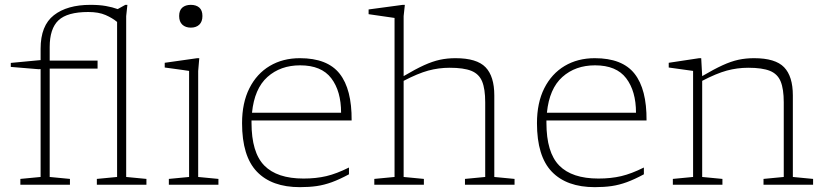

<svg xmlns="http://www.w3.org/2000/svg" viewBox="-20 -762 3408 792"><path d="M185 -32 268.5 -24V0H64V-24L147.5 -32V-477L139 -476.5L24.5 -486V-502.5L146 -514H147.5V-561Q147.5 -656.5 202.2 -699.2Q257 -742 353 -742Q390 -742 416.8 -737.2Q443.5 -732.5 465.5 -724.5L497 -742H505.5L500.5 -695.5V-32L584 -24V0H379.5V-24L463 -32V-671.5Q444 -687.5 415.5 -700Q387 -712.5 344 -712.5Q257.5 -712.5 221.2 -678.2Q185 -644 185 -568V-512H382.5V-479H185Z M767 -648Q745.5 -648 732.2 -660.2Q719 -672.5 719 -696Q719 -719.5 732.2 -730.8Q745.5 -742 767 -742Q789 -742 802 -730.8Q815 -719.5 815 -696Q815 -672.5 802 -660.2Q789 -648 767 -648ZM802 -522 797.5 -469V-32L881 -24V0H676.5V-24L760 -32V-469.5Q754.5 -470.5 736.2 -473Q718 -475.5 696.5 -478.5Q675 -481.5 659.5 -483.5V-503L793.5 -522Z M1217 -522Q1330.5 -522 1381 -458Q1431.5 -394 1430.5 -265H1017.5Q1017.5 -260.5 1017.5 -255.5Q1017.5 -133 1070.2 -79.2Q1123 -25.5 1232 -25.5Q1284 -25.5 1326.2 -35.5Q1368.5 -45.5 1419.5 -71V-43Q1380.5 -22 1349 -10.5Q1317.5 1 1286.5 5.5Q1255.5 10 1217 10Q1101 10 1039.8 -53.8Q978.5 -117.5 978.5 -254Q978.5 -338 1008.8 -398Q1039 -458 1092.8 -490Q1146.5 -522 1217 -522ZM1218 -492.5Q1137 -492.5 1083.2 -444.5Q1029.5 -396.5 1019.5 -297H1387Q1387 -386 1346.5 -439.2Q1306 -492.5 1218 -492.5Z M1728.5 0H1524V-24L1607.5 -32V-688L1500.5 -703.5V-723L1641.5 -742H1650L1645 -695.5V-448Q1694 -477 1729.2 -493Q1764.5 -509 1794.8 -515.5Q1825 -522 1859 -522Q1947 -522 1983 -484.5Q2019 -447 2019 -368.5V-32L2102.5 -24V0H1898V-24L1981.5 -32V-340Q1981.5 -395 1968.8 -426Q1956 -457 1924.2 -469.8Q1892.5 -482.5 1835 -482.5Q1789.5 -482.5 1746.5 -470.8Q1703.5 -459 1645 -428.5V-32L1728.5 -24Z M2433.5 -522Q2547 -522 2597.5 -458Q2648 -394 2647 -265H2234Q2234 -260.5 2234 -255.5Q2234 -133 2286.8 -79.2Q2339.5 -25.5 2448.5 -25.5Q2500.5 -25.5 2542.8 -35.5Q2585 -45.5 2636 -71V-43Q2597 -22 2565.5 -10.5Q2534 1 2503 5.5Q2472 10 2433.5 10Q2317.5 10 2256.2 -53.8Q2195 -117.5 2195 -254Q2195 -338 2225.2 -398Q2255.5 -458 2309.2 -490Q2363 -522 2433.5 -522ZM2434.5 -492.5Q2353.5 -492.5 2299.8 -444.5Q2246 -396.5 2236 -297H2603.5Q2603.5 -386 2563 -439.2Q2522.5 -492.5 2434.5 -492.5Z M3129.5 -24 3213 -32V-340Q3213 -395 3200.2 -426Q3187.5 -457 3155.8 -469.8Q3124 -482.5 3066.5 -482.5Q3021 -482.5 2978 -470.8Q2935 -459 2876.5 -428.5V-32L2960 -24V0H2755.5V-24L2839 -32V-469.5L2738.5 -483.5V-503L2864 -522H2872.5L2876.5 -448Q2925 -476.5 2960.5 -492.8Q2996 -509 3026.2 -515.5Q3056.5 -522 3090.5 -522Q3178.5 -522 3214.5 -484.5Q3250.5 -447 3250.5 -368.5V-32L3334 -24V0H3129.5Z"/></svg>

Font: Newsreader Caption ExtraLight
Style: Regular
Weight: 275
Designer: Hugues Gentile
Foundry: Production Type
Version: Version 1.001